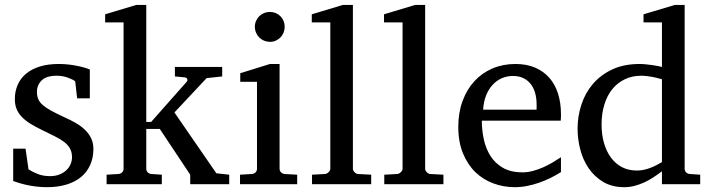

<svg xmlns="http://www.w3.org/2000/svg" viewBox="-20 -757 2923 789"><path d="M363.8 -145Q363.8 -108.4 350.6 -79.1Q337.4 -49.8 313 -29.5Q288.6 -9.3 252.9 1.5Q217.3 12.2 172.9 12.2Q149.9 12.2 128.2 9.5Q106.4 6.8 88.1 2.7Q69.8 -1.5 55.7 -5.9Q41.5 -10.3 34.2 -13.2V-146H85L97.2 -61Q112.3 -51.3 134.5 -42.2Q156.7 -33.2 186 -33.2Q207.5 -33.2 224.1 -39.8Q240.7 -46.4 252.2 -57.1Q263.7 -67.9 269.8 -81.8Q275.9 -95.7 275.9 -110.8Q275.9 -131.8 267.6 -146.7Q259.3 -161.6 243.7 -173.6Q228 -185.5 205.3 -196.8Q182.6 -208 153.8 -222.2Q126.5 -235.4 105.5 -248.3Q84.5 -261.2 70.1 -276.1Q55.7 -291 48.3 -308.8Q41 -326.7 41 -349.1Q41 -382.3 53 -409.2Q64.9 -436 87.9 -454.8Q110.8 -473.6 144.3 -483.9Q177.7 -494.1 221.2 -494.1Q243.2 -494.1 263.2 -491.7Q283.2 -489.3 299.8 -485.8Q316.4 -482.4 329.1 -478.5Q341.8 -474.6 349.1 -471.2V-353H296.9L289.1 -422.9Q278.3 -431.2 257.3 -438.5Q236.3 -445.8 212.9 -445.8Q171.4 -445.8 151.6 -427Q131.8 -408.2 131.8 -378.9Q131.8 -361.8 137.5 -349.1Q143.1 -336.4 156 -325.2Q168.9 -314 190.2 -302.2Q211.4 -290.5 243.2 -275.9Q269.5 -264.2 291.5 -251.5Q313.5 -238.8 329.6 -223.1Q345.7 -207.5 354.7 -188.5Q363.8 -169.4 363.8 -145Z M761.7 0V-39.1L636.7 -227.1H581.1V-64Q581.1 -54.7 586.9 -48.8Q592.8 -43 602.1 -42L645 -39.1V0H418V-39.1L466.8 -42Q476.1 -43 481.9 -48.8Q487.8 -54.7 487.8 -64V-665H412.1V-698.2L540 -736.8H581.1V-255.9H601.1L748 -421.9Q752 -426.8 749.3 -432.4Q746.6 -438 739.7 -439L698.7 -442.9V-481.9H893.1V-442.9L829.1 -436L696.8 -294.9L869.1 -44.9L921.9 -39.1V0Z M966.3 0V-39.1L1015.1 -42Q1024.4 -43 1030.3 -48.8Q1036.1 -54.7 1036.1 -64V-420.9H967.3V-456.1L1089.4 -494.1H1128.9V-64Q1128.9 -54.7 1135 -48.8Q1141.1 -43 1149.9 -42L1201.2 -39.1V0ZM1149.9 -647Q1149.9 -634.3 1145.3 -622.8Q1140.6 -611.3 1132.3 -603Q1124 -594.7 1113 -589.8Q1102.1 -585 1089.4 -585Q1076.7 -585 1065.2 -589.8Q1053.7 -594.7 1045.4 -603Q1037.1 -611.3 1032.2 -622.8Q1027.3 -634.3 1027.3 -647Q1027.3 -659.7 1032.2 -670.9Q1037.1 -682.1 1045.4 -690.4Q1053.7 -698.7 1065.2 -703.4Q1076.7 -708 1089.4 -708Q1102.1 -708 1113 -703.4Q1124 -698.7 1132.3 -690.4Q1140.6 -682.1 1145.3 -670.9Q1149.9 -659.7 1149.9 -647Z M1262.2 0V-39.1L1315.4 -42Q1322.3 -42 1329.8 -49.1Q1337.4 -56.2 1337.4 -63V-665H1261.2V-698.2L1389.2 -736.8H1430.2V-63Q1430.2 -56.2 1437.3 -49.1Q1444.3 -42 1451.2 -42L1505.4 -39.1V0Z M1559.1 0V-39.1L1612.3 -42Q1619.1 -42 1626.7 -49.1Q1634.3 -56.2 1634.3 -63V-665H1558.1V-698.2L1686 -736.8H1727.1V-63Q1727.1 -56.2 1734.1 -49.1Q1741.2 -42 1748 -42L1802.2 -39.1V0Z M2285.2 -49.8Q2264.2 -36.6 2241.5 -25.4Q2218.8 -14.2 2194.6 -5.9Q2170.4 2.4 2145.5 7.3Q2120.6 12.2 2095.2 12.2Q2049.8 12.2 2007.8 -3.2Q1965.8 -18.6 1933.8 -49.3Q1901.9 -80.1 1882.6 -126.7Q1863.3 -173.3 1863.3 -235.8Q1863.3 -294.4 1880.9 -342Q1898.4 -389.6 1929.7 -423.6Q1960.9 -457.5 2003.9 -475.8Q2046.9 -494.1 2098.1 -494.1Q2144.5 -494.1 2179.7 -478.8Q2214.8 -463.4 2238.3 -436.3Q2261.7 -409.2 2273.4 -371.3Q2285.2 -333.5 2285.2 -289.1V-275.9Q2285.2 -268.1 2284.2 -261.2H1960Q1960 -223.1 1968 -185.1Q1976.1 -147 1995.1 -116.7Q2014.2 -86.4 2046.4 -67.6Q2078.6 -48.8 2127 -48.8Q2148.4 -48.8 2169.4 -54.4Q2190.4 -60.1 2210.7 -68.8Q2231 -77.6 2249.5 -88.6Q2268.1 -99.6 2285.2 -110.8ZM2185.1 -328.1Q2185.1 -353 2179.2 -374.3Q2173.3 -395.5 2161.4 -411.1Q2149.4 -426.8 2131.1 -435.8Q2112.8 -444.8 2087.9 -444.8Q2063 -444.8 2041.5 -435.3Q2020 -425.8 2003.7 -407.7Q1987.3 -389.6 1977.3 -364Q1967.3 -338.4 1965.3 -306.2H2185.1Z M2700.2 -431.2Q2693.8 -433.1 2683.8 -435.8Q2673.8 -438.5 2662.4 -440.7Q2650.9 -442.9 2638.4 -444.3Q2626 -445.8 2615.2 -445.8Q2578.1 -445.8 2547.9 -431.4Q2517.6 -417 2496.3 -390.9Q2475.1 -364.7 2463.6 -327.6Q2452.1 -290.5 2452.1 -245.1Q2452.1 -204.1 2461.9 -169.7Q2471.7 -135.3 2490.2 -109.9Q2508.8 -84.5 2535.6 -70.3Q2562.5 -56.2 2597.2 -56.2Q2612.3 -56.2 2626.5 -59.3Q2640.6 -62.5 2653.8 -67.6Q2667 -72.8 2678.7 -78.9Q2690.4 -85 2700.2 -90.8ZM2700.2 0V-53.2Q2683.1 -40 2664.8 -28.1Q2646.5 -16.1 2627.2 -7.3Q2607.9 1.5 2587.6 6.8Q2567.4 12.2 2545.4 12.2Q2495.1 12.2 2458.7 -9.5Q2422.4 -31.2 2398.9 -65.7Q2375.5 -100.1 2364.5 -142.8Q2353.5 -185.5 2353.5 -228Q2353.5 -278.8 2369.1 -326.9Q2384.8 -375 2416.5 -412.1Q2448.2 -449.2 2496.1 -471.7Q2543.9 -494.1 2608.4 -494.1Q2620.1 -494.1 2633.8 -492.7Q2647.5 -491.2 2660.4 -489.5Q2673.3 -487.8 2683.8 -485.6Q2694.3 -483.4 2700.2 -481.9V-665H2624.5V-698.2L2753.4 -736.8H2793.5V-64Q2793.5 -54.7 2799.3 -48.8Q2805.2 -43 2814.5 -42L2857.4 -39.1V0Z"/></svg>

Font: BabelStone Ogham
Style: Italic
Weight: 400
Italic angle: -30°
Designer: Andrew West
Foundry: BabelStone
Version: Version 2.02 March 14, 2022